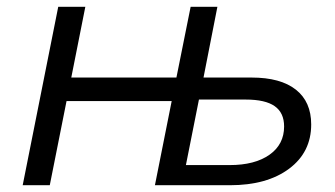

<svg xmlns="http://www.w3.org/2000/svg" viewBox="-20 -547 988 567"><path d="M581 -318H723Q808.5 -318 853.8 -282.2Q899 -246.5 899 -179.5Q899 -97.5 833.8 -48.8Q768.5 0 659 0H437.5L487 -248.5H176.5L127 0H47L152 -527H232L190.5 -318H501L543 -527H622ZM529 -59.5H658.5Q732.5 -59.5 775.8 -90Q819 -120.5 819 -173.5Q819 -214 791.2 -233.5Q763.5 -253 705.5 -253H567.5Z"/></svg>

Font: Argentum Sans Light
Style: Italic
Weight: 300
Italic angle: -11.3°
Designer: Julieta Ulanovsky (font), Owen Earl (portions from Jones font), Cristiano Sobral (main changes and remaster)
Foundry: Julieta Ulanovsky (font), Owen Earl (portions from Jones font), Cristiano Sobral (main changes and remaster)
Version: Version 3.127